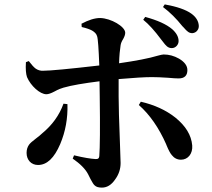

<svg xmlns="http://www.w3.org/2000/svg" viewBox="-20 -818 967 874"><path d="M444 36C467 36 487 24 504 -1C521 -24 529 -49 529 -76C529 -86 528 -116 526 -166C522 -267 520 -338 520 -379C520 -406 520 -432 520 -458C589 -464 640 -467 671 -467C691 -467 716 -466 745 -464C766 -462 782 -461 793 -461C820 -461 833 -474 833 -499C833 -519 820 -536 795 -551C772 -564 749 -570 725 -570C720 -570 711 -568 700 -565C657 -552 598 -541 522 -530C523 -566 526 -593 529 -612C530 -620 534 -630 541 -641C547 -652 550 -661 550 -669C550 -697 485 -735 436 -736C411 -736 383 -727 351 -710L352 -695C374 -690 390 -684 399 -679C411 -672 419 -664 422 -653C426 -642 429 -597 432 -520C293 -504 208 -496 177 -496C164 -495 152 -499 142 -506C134 -512 124 -523 111 -540L98 -535C96 -504 98 -481 103 -467C120 -427 162 -389 191 -389C200 -389 212 -393 229 -402C245 -411 258 -416 269 -419C307 -430 362 -439 433 -448L434 -379C436 -236 435 -146 432 -107C431 -97 426 -93 415 -94C395 -95 362 -100 317 -111L311 -96C344 -73 368 -50 381 -25C384 -20 387 -12 392 -3C400 12 406 22 411 26C418 33 429 36 444 36ZM153 -67C194 -67 227 -99 254 -162C278 -219 289 -279 287 -344L269 -346C250 -293 217 -248 172 -211C165 -204 155 -196 143 -187C127 -175 117 -166 112 -159C105 -149 101 -137 101 -122C101 -90 122 -67 153 -67ZM804 -91C836 -91 858 -119 855 -156C851 -203 825 -245 778 -283C735 -317 682 -341 621 -355L612 -340C661 -297 703 -237 737 -160C737 -159 737 -158 738 -157C747 -135 755 -120 762 -112C773 -98 787 -91 804 -91ZM762 -599C779 -599 793 -614 793 -631C793 -650 783 -668 764 -685C737 -708 696 -726 641 -741L632 -728C657 -708 684 -678 713 -639C716 -635 719 -632 720 -630C728 -619 735 -611 740 -607C746 -602 753 -599 762 -599ZM856 -667C865 -668 873 -672 878 -679C883 -685 885 -692 885 -700C884 -722 872 -741 851 -756C826 -774 785 -788 730 -798L722 -786C754 -762 783 -733 810 -699C811 -698 813 -696 815 -694C824 -683 831 -677 835 -674C841 -669 848 -667 856 -667Z"/></svg>

Font: AllPunType Bold
Style: Regular
Weight: 700
Version: 1.0